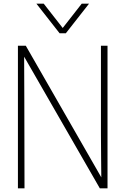

<svg xmlns="http://www.w3.org/2000/svg" viewBox="-20 -1030 686 1050"><path d="M568 0H526L112 -720L113 -484Q113 -381 113.5 -260.5Q114 -140 114 0H78V-780H121L534 -60Q533 -100 533 -159Q533 -218 532 -296V-780H568ZM340 -848H306L179 -1010H219L323 -877L427 -1010H467Z"/></svg>

Font: Tanohe Sans ExtraLight
Style: Regular
Weight: 250
Designer: Village Type and Design LLC & Cristiano Sobral
Foundry: Cooper Hewitt Smithsonian Design Museum
Version: Version 1.00;May 30, 2020;FontCreator 12.0.0.2522 64-bit; tt